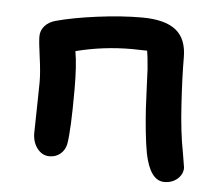

<svg xmlns="http://www.w3.org/2000/svg" viewBox="-43 -547 688 601"><g transform="rotate(5 301.5 -246.5)"><path d="M494.1 6.8Q449.2 6.8 432.1 -77.1Q426.8 -104.5 422.6 -145.3Q418.5 -186 416.7 -215.8Q415 -245.6 413.3 -288.8Q411.6 -332 411.1 -340.8Q407.7 -382.8 404.8 -397.9L356.9 -398.9Q266.6 -398.9 181.2 -377Q189 -333.5 189 -257.8Q189 -128.4 181.2 -85Q177.2 -65.9 163.1 -54Q148.9 -42 128.9 -42Q106 -42 90.6 -61.8Q75.2 -81.5 75.2 -110.8Q75.2 -130.4 76.7 -187.5Q78.1 -244.6 78.1 -270Q78.1 -301.8 71.5 -348.6Q64.9 -395.5 64.9 -413.1Q64.9 -432.1 77.4 -446Q89.8 -460 110.8 -465.8Q162.6 -480 238.5 -490Q314.5 -500 379.9 -500Q451.2 -500 486.1 -472.9Q521 -445.8 521 -386.2Q521 -327.6 526.4 -240.2Q531.7 -152.8 543.9 -90.8Q551.8 -45.4 551.8 -43Q551.8 -22.5 535.2 -7.8Q518.6 6.8 494.1 6.8Z"/></g></svg>

Font: Shantell Sans Irregular Bouncy
Style: Regular
Weight: 500
Designer: Stephen Nixon, Anya Danilova, Shantell Martin
Foundry: Arrow Type
Version: Version 1.006;[9816181b4]